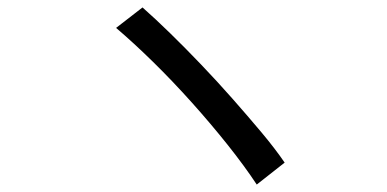

<svg xmlns="http://www.w3.org/2000/svg" viewBox="-20 -601 1040 516"><path d="M363 -581Q397 -551 437.5 -511.5Q478 -472 521 -427Q564 -382 605 -335.5Q646 -289 682.5 -245.5Q719 -202 745 -164L670 -105Q637 -155 592 -211.5Q547 -268 495.5 -325.5Q444 -383 391.5 -434.5Q339 -486 292 -526Z"/></svg>

Font: Noto Sans KR
Style: Regular
Weight: 400
Designer: Ryoko NISHIZUKA  (kana, bopomofo & ideographs); Paul D. Hunt (Latin, Greek & Cyrillic); Sandoll Communications , Soo-you
Foundry: Adobe
Version: Version 2.004-H2;hotconv 1.0.118;makeotfexe 2.5.65603